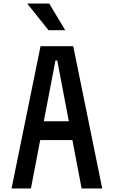

<svg xmlns="http://www.w3.org/2000/svg" viewBox="-20 -1060 640 1080"><path d="M45 0 208 -800H392L555 0H439L302 -720H292L154 0ZM160 -272V-378H440V-272ZM347 -890H253L133 -1040H257Z"/></svg>

Font: Martian Mono Condensed
Style: Regular
Weight: 400
Width: 3
Designer: Roman Shamin
Foundry: Evil Martians
Version: Version 1.000